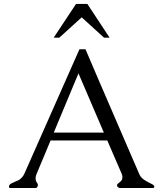

<svg xmlns="http://www.w3.org/2000/svg" viewBox="-20 -944 818 964"><path d="M249.5 -754.9 361.8 -924.3H418.5L530.3 -754.9H502.4L390.1 -856.9L277.8 -754.9ZM501.5 -278.3 374 -575.7Q342.8 -501 311.8 -426.8Q280.8 -352.5 250 -278.3ZM748 0H583Q578.6 0 574 -3.2Q569.3 -6.3 568.4 -9Q567.4 -11.7 567.4 -14.6Q567.4 -17.6 572.5 -22.2Q577.6 -26.9 584 -31.7Q590.3 -36.6 592.5 -42.7Q594.7 -48.8 594.7 -55.7Q594.7 -63 590.8 -71.8L518.6 -238.8H233.9Q216.3 -196.8 199 -155Q181.6 -113.3 170.7 -87.6Q159.7 -62 159.2 -56.4Q158.7 -50.8 158.7 -46.6Q158.7 -42.5 160.2 -37.1Q161.6 -31.7 165 -27.6Q168.5 -23.4 169.4 -19.3Q170.4 -15.1 170.4 -13.7Q170.4 -12.2 169.4 -10.3Q166 0 158.7 0H32.7Q22.9 0 25.4 -10.3Q27.3 -19 42 -25.4Q56.6 -31.7 75.7 -40.5Q94.2 -53.7 102.1 -71.3L378.9 -696.8H409.2Q433.6 -639.2 469.5 -555.7Q505.4 -472.2 543.7 -383.8Q582 -295.4 617.9 -211.9Q653.8 -128.4 678.7 -71.3Q686 -53.2 702.4 -42.2Q718.8 -31.2 729.7 -26.4Q740.7 -21.5 746.6 -17.6Q752.4 -13.7 753.7 -11Q754.9 -8.3 754.9 -6.6Q754.9 -4.9 753.7 -2.4Q752.4 0 748 0Z"/></svg>

Font: Caudex
Style: Regular
Weight: 400
Version: Version 1.04